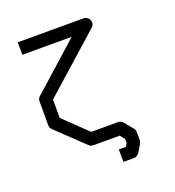

<svg xmlns="http://www.w3.org/2000/svg" viewBox="-124 -701 788 866"><g transform="rotate(-20 270.0 -268.0)"><path d="M321 67V7H355L364 -8V-28L346 -50H219Q207 -50 198 -59L68 -183Q59 -192 59 -205V-319Q59 -332.5 69 -341L295 -543H58V-603H374Q386 -603 396 -593Q404 -583.5 404 -573Q404 -561 394 -551L119 -306V-218L231 -110H360Q373.5 -110 383 -99L417 -58Q424 -49 424 -39V0Q424 8.5 420 15L398 52Q394.5 57.5 387.2 62.2Q380 67 372 67Z"/></g></svg>

Font: ibm3270
Style: Regular
Weight: 400
Monospace: yes
Version: Version 2.0.3